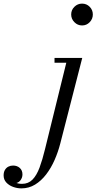

<svg xmlns="http://www.w3.org/2000/svg" viewBox="-229 -780 532 1060"><path d="M-111 260Q-134 260 -156.8 251.8Q-179.5 243.5 -194.2 227.5Q-209 211.5 -209 188.5Q-209 170.5 -201.8 158.2Q-194.5 146 -182.8 140Q-171 134 -157 134Q-134.5 134 -119.8 147.2Q-105 160.5 -105 183Q-105 202 -117.5 217.2Q-130 232.5 -155 232.5Q-176.5 232.5 -192.2 219.8Q-208 207 -208 188.5H-182Q-182 198.5 -172 209.2Q-162 220 -145.2 227.5Q-128.5 235 -107.5 235Q-72.5 235 -49.5 211.5Q-26.5 188 -10.5 144.8Q5.5 101.5 19.5 43.5L137 -433.5H72V-460H225L104 11.5Q92 58.5 72.5 103Q53 147.5 25.8 183Q-1.5 218.5 -35.5 239.2Q-69.5 260 -111 260ZM224 -639.5Q199.5 -639.5 181.8 -657.5Q164 -675.5 164 -700Q164 -725 181.8 -742.5Q199.5 -760 224 -760Q249 -760 266.2 -742.5Q283.5 -725 283.5 -700Q283.5 -675.5 266.2 -657.5Q249 -639.5 224 -639.5Z"/></svg>

Font: Bodoni Moda 9pt
Style: Italic
Weight: 400
Italic angle: -13°
Designer: Owen Earl
Foundry: indestructible type
Version: Version 2.005